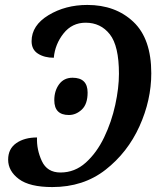

<svg xmlns="http://www.w3.org/2000/svg" viewBox="-20 -748 634 778"><path d="M192 10Q318 10 407.5 -60Q497 -130 545 -236Q593 -342 593 -451Q593 -591 520.5 -659.5Q448 -728 334 -728Q245 -728 176.5 -686.5Q108 -645 108 -581Q108 -547 134 -530.5Q160 -514 198 -514Q203 -569 237.5 -612.5Q272 -656 327 -656Q388 -656 425 -609Q462 -562 462 -449Q462 -392 447 -323Q432 -254 402 -191.5Q372 -129 327.5 -89Q283 -49 225 -49Q171 -49 149.5 -95.5Q128 -142 130 -191Q79 -191 46 -168Q13 -145 13 -101Q13 -55 56.5 -22.5Q100 10 192 10ZM259 -282Q288 -282 311.5 -304Q335 -326 335 -373Q335 -433 274 -433Q239 -433 219.5 -406.5Q200 -380 200 -342Q200 -282 259 -282Z"/></svg>

Font: Noto Serif SemiCondensed Semi
Style: Italic
Weight: 600
Width: 4
Italic angle: -12°
Designer: Monotype Design Team
Foundry: Monotype Imaging Inc.
Version: Version 1.901